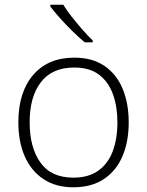

<svg xmlns="http://www.w3.org/2000/svg" viewBox="-20 -786 625 816"><path d="M527 -266Q527 -184 500.5 -122Q474 -60 421.5 -25Q369 10 291 10Q217 10 164.5 -25Q112 -60 85 -122Q58 -184 58 -266Q58 -394 121 -467.5Q184 -541 296 -541Q373 -541 424.5 -505.5Q476 -470 501.5 -408Q527 -346 527 -266ZM106 -266Q106 -160 151.5 -95.5Q197 -31 292 -31Q356 -31 397.5 -60.5Q439 -90 459 -143Q479 -196 479 -266Q479 -333 460 -385.5Q441 -438 401 -468.5Q361 -499 295 -499Q202 -499 154 -437Q106 -375 106 -266ZM249 -766Q262 -744 284 -716Q306 -688 329.5 -661Q353 -634 374 -614V-606H340Q315 -627 287 -654.5Q259 -682 234.5 -709.5Q210 -737 194 -758V-766Z"/></svg>

Font: Noto Kufi Arabic ExtraLight
Style: Regular
Weight: 200
Designer: Monotype Design Team, David Williams, Khaled Hosny
Foundry: Google LLC
Version: Version 2.109; ttfautohint (v1.8.4.7-5d5b)